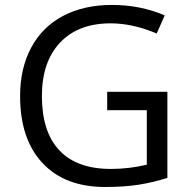

<svg xmlns="http://www.w3.org/2000/svg" viewBox="-20 -744 768 774"><path d="M412.1 -374H654.8V-26.9Q598.1 -8.8 539.6 0.5Q481 9.8 403.8 9.8Q241.7 9.8 151.4 -86.7Q61 -183.1 61 -356.9Q61 -468.3 105.7 -552Q150.4 -635.7 234.4 -679.9Q318.4 -724.1 431.2 -724.1Q545.4 -724.1 644 -682.1L611.8 -608.9Q515.1 -649.9 425.8 -649.9Q295.4 -649.9 222.2 -572.3Q148.9 -494.6 148.9 -356.9Q148.9 -212.4 219.5 -137.7Q290 -63 426.8 -63Q501 -63 571.8 -80.1V-299.8H412.1Z"/></svg>

Font: f02698313
Style: Regular
Weight: 400
Foundry: Ascender Corporation
Version: Version 1.10